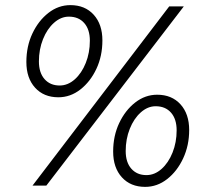

<svg xmlns="http://www.w3.org/2000/svg" viewBox="-20 -725 801 750"><path d="M208 -345Q151 -345 117 -382.5Q83 -420 83 -483Q83 -544 106.5 -594Q130 -644 169 -674.5Q208 -705 255 -705Q312 -705 346 -667.5Q380 -630 380 -567Q380 -506 356.5 -456Q333 -406 294 -375.5Q255 -345 208 -345ZM213 -391Q245 -391 272 -415Q299 -439 315 -479Q331 -519 331 -566Q331 -610 309 -635Q287 -660 249 -660Q218 -660 191 -636Q164 -612 148 -572Q132 -532 132 -485Q132 -441 154 -416Q176 -391 213 -391ZM107 0 641 -700H698L161 0ZM547 5Q490 5 456 -32.5Q422 -70 422 -133Q422 -194 445.5 -244Q469 -294 508 -324.5Q547 -355 594 -355Q651 -355 685 -317.5Q719 -280 719 -217Q719 -157 695.5 -106.5Q672 -56 633 -25.5Q594 5 547 5ZM552 -41Q584 -41 611 -65Q638 -89 654 -129Q670 -169 670 -216Q670 -260 648 -285Q626 -310 588 -310Q557 -310 530 -286Q503 -262 487 -222Q471 -182 471 -135Q471 -91 493 -66Q515 -41 552 -41Z"/></svg>

Font: Red Hat Text VF
Style: Italic
Weight: 400
Italic angle: -12°
Designer: Pentagram, MCKL
Foundry: Pentagram, MCKL
Version: Version 1.023